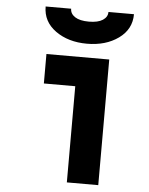

<svg xmlns="http://www.w3.org/2000/svg" viewBox="-60 -966 788 1015"><g transform="rotate(5 333.5 -458.5)"><path d="M474 -916.7H609.4Q609.4 -836.6 542 -788.1Q474.6 -739.6 375 -739.6Q275.4 -739.6 208 -788.1Q140.6 -836.6 140.6 -916.7H276Q276 -890 301.4 -873.4Q326.8 -856.8 375 -856.8Q423.2 -856.8 448.6 -873.4Q474 -890 474 -916.7ZM333.3 0V-510.4H166.7V-666.7H500V0Z"/></g></svg>

Font: Monoid
Style: Bold
Weight: 700
Width: 4
Designer: Andreas Larsen (@larsenwork)
Version: Version 0.61